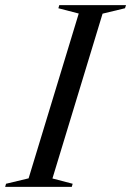

<svg xmlns="http://www.w3.org/2000/svg" viewBox="-54 -725 509 745"><path d="M251.5 -672.5 172.5 -693 176 -705H435L431 -693L344 -672L149.5 -32.5L228 -12L224.5 0H-34L-30.5 -12L57 -33Z"/></svg>

Font: Newsreader 60pt
Style: Italic
Weight: 400
Italic angle: -17°
Designer: Hugues Gentile
Foundry: Production Type
Version: Version 1.003